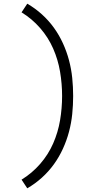

<svg xmlns="http://www.w3.org/2000/svg" viewBox="-20 -861 540 1042"><path d="M128 161 97 114Q154 79 198 28.5Q242 -22 268.5 -82.5Q295 -143 306 -208.5Q317 -274 317 -340Q317 -406 306 -471.5Q295 -537 268.5 -597.5Q242 -658 198 -708.5Q154 -759 97 -794L128 -841Q171 -816 207.5 -783Q244 -750 272.5 -710.5Q301 -671 321.5 -626Q342 -581 354.5 -534Q367 -487 372 -438Q377 -389 377 -340Q377 -291 372 -242Q367 -193 354.5 -146Q342 -99 321.5 -54Q301 -9 272.5 30.5Q244 70 207.5 103Q171 136 128 161Z"/></svg>

Font: Iosevka Curly Slab Light
Style: Regular
Weight: 300
Monospace: yes
Designer: Belleve Invis
Foundry: Belleve Invis
Version: Version 22.1.2; ttfautohint (v1.8.4)